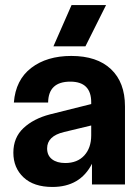

<svg xmlns="http://www.w3.org/2000/svg" viewBox="-20 -732 557 762"><path d="M188 10Q114 10 73.5 -28Q33 -66 33 -126Q33 -186 73 -223.5Q113 -261 178 -278L342 -319V-326Q342 -408 259 -408Q172 -408 171 -325H35Q42 -415 104 -462.5Q166 -510 263 -510Q365 -510 420.5 -457.5Q476 -405 476 -310V0H345V-82Q298 10 188 10ZM167 -143Q167 -115 186.5 -100Q206 -85 239 -85Q287 -85 314.5 -115Q342 -145 342 -195V-234L234 -208Q167 -192 167 -143ZM192 -548 264 -712H401L319 -548Z"/></svg>

Font: TASA Orbiter Display
Style: Bold
Weight: 700
Designer: Weizhong Zhang
Version: Version 1.000;Glyphs 3.1.2 (3151)